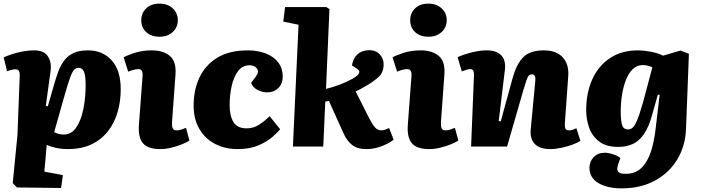

<svg xmlns="http://www.w3.org/2000/svg" viewBox="-20 -806 3860 1056"><path d="M88 -375Q90 -404 85 -414.5Q80 -425 65 -425Q56 -425 42 -421.5Q28 -418 19 -414L0 -490Q28 -504 76 -516.5Q124 -529 169 -529Q221 -529 243 -496.5Q265 -464 258 -414L232 -224L243 -221L276 -336Q287 -375 299.5 -409.5Q312 -444 331.5 -471Q351 -498 382.5 -513.5Q414 -529 464 -529Q545 -529 594.5 -474Q644 -419 644 -314Q644 -251 627.5 -192Q611 -133 575.5 -86.5Q540 -40 485 -13Q430 14 353 14Q318 14 287 7Q256 0 237 -9L224 138L326 157L316 228L73 225L50 201L76 -63ZM413 -433Q399 -433 388.5 -423Q378 -413 365.5 -379Q353 -345 333 -274L278 -79Q303 -66 331 -66Q373 -66 399.5 -105Q426 -144 438.5 -206.5Q451 -269 451 -339Q451 -389 442 -411Q433 -433 413 -433Z M757 -695Q757 -734 784 -760Q811 -786 857 -786Q902 -786 930 -760Q958 -734 958 -695Q958 -656 930 -630Q902 -604 858 -604Q811 -604 784 -629.5Q757 -655 757 -695ZM764 -386Q767 -426 742 -426Q730 -426 716.5 -422.5Q703 -419 685 -412L660 -491Q680 -502 721.5 -515.5Q763 -529 816 -529Q877 -529 914 -498.5Q951 -468 945 -394L926 -132Q925 -112 930 -100.5Q935 -89 951 -89Q965 -89 978 -93.5Q991 -98 1003 -103L1022 -33Q1007 -23 980 -12Q953 -1 921.5 6.5Q890 14 862 14Q794 14 766.5 -18Q739 -50 744 -119Z M1343 -529Q1397 -529 1440.5 -512.5Q1484 -496 1509.5 -463.5Q1535 -431 1535 -384Q1535 -346 1511 -322Q1487 -298 1449 -298Q1424 -298 1397.5 -311Q1371 -324 1361 -350L1385 -382Q1407 -410 1393.5 -428.5Q1380 -447 1353 -447Q1313 -447 1289 -414.5Q1265 -382 1254 -332Q1243 -282 1243 -229Q1243 -169 1264 -134.5Q1285 -100 1337 -100Q1374 -100 1405.5 -120.5Q1437 -141 1463 -167L1521 -95Q1508 -79 1478.5 -53Q1449 -27 1401.5 -6.5Q1354 14 1287 14Q1220 14 1165 -13.5Q1110 -41 1077.5 -95Q1045 -149 1045 -226Q1045 -311 1077 -379.5Q1109 -448 1175 -488.5Q1241 -529 1343 -529Z M1622 -670 1538 -687 1548 -767H1775L1792 -756L1773 -317Q1809 -326 1846 -339.5Q1883 -353 1919 -373Q1977 -406 1945 -427L1916 -446Q1921 -485 1946.5 -507.5Q1972 -530 2012 -530Q2047 -530 2068.5 -507Q2090 -484 2090 -452Q2090 -408 2062 -382.5Q2034 -357 1994 -334Q1974 -322 1961.5 -315.5Q1949 -309 1936 -303L2012 -153Q2026 -125 2041 -107Q2056 -89 2077 -89Q2088 -89 2099 -93Q2110 -97 2120 -102L2145 -38Q2135 -29 2112 -16.5Q2089 -4 2058.5 5Q2028 14 1995 14Q1944 14 1915 -10Q1886 -34 1868 -76L1789 -251Q1778 -248 1769 -247L1758 0H1591Z M2236 -695Q2236 -734 2263 -760Q2290 -786 2336 -786Q2381 -786 2409 -760Q2437 -734 2437 -695Q2437 -656 2409 -630Q2381 -604 2337 -604Q2290 -604 2263 -629.5Q2236 -655 2236 -695ZM2243 -386Q2246 -426 2221 -426Q2209 -426 2195.5 -422.5Q2182 -419 2164 -412L2139 -491Q2159 -502 2200.5 -515.5Q2242 -529 2295 -529Q2356 -529 2393 -498.5Q2430 -468 2424 -394L2405 -132Q2404 -112 2409 -100.5Q2414 -89 2430 -89Q2444 -89 2457 -93.5Q2470 -98 2482 -103L2501 -33Q2486 -23 2459 -12Q2432 -1 2400.5 6.5Q2369 14 2341 14Q2273 14 2245.5 -18Q2218 -50 2223 -119Z M3172 -32Q3158 -21 3129 -10.5Q3100 0 3067 7Q3034 14 3007 14Q2948 14 2921 -14.5Q2894 -43 2899 -95L2924 -359Q2926 -381 2921 -389Q2916 -397 2906 -397Q2895 -397 2888.5 -390.5Q2882 -384 2876 -366Q2870 -348 2859 -312L2769 0H2571L2587 -394Q2588 -426 2566 -426Q2558 -426 2547 -422.5Q2536 -419 2520 -413L2497 -491Q2507 -497 2533.5 -506Q2560 -515 2593 -522Q2626 -529 2658 -529Q2709 -529 2736 -502.5Q2763 -476 2757 -422L2723 -141L2734 -138L2800 -379Q2820 -451 2856.5 -490Q2893 -529 2972 -529Q3041 -529 3076 -489.5Q3111 -450 3105 -383L3087 -132Q3085 -110 3089.5 -99.5Q3094 -89 3110 -89Q3121 -89 3132 -93Q3143 -97 3150 -101Z M3608 -284 3598 -285 3567 -175Q3548 -106 3521 -67.5Q3494 -29 3459 -13.5Q3424 2 3380 2Q3314 2 3275.5 -27.5Q3237 -57 3220.5 -103Q3204 -149 3204 -200Q3204 -295 3237.5 -369.5Q3271 -444 3335 -486.5Q3399 -529 3489 -529Q3518 -529 3557 -522Q3596 -515 3627 -500L3723 -528L3769 -510L3753 -95Q3749 -1 3704 72.5Q3659 146 3581 188Q3503 230 3399 230Q3321 230 3271.5 201Q3222 172 3222 117Q3222 83 3245 58.5Q3268 34 3308 34Q3319 34 3336 38Q3353 42 3369 49Q3385 56 3392 64L3382 91Q3376 108 3375 121Q3374 134 3384 142Q3394 150 3422 150Q3475 150 3508.5 117Q3542 84 3560.5 26.5Q3579 -31 3587 -107ZM3435 -94Q3453 -94 3466.5 -111.5Q3480 -129 3496.5 -177.5Q3513 -226 3537 -319L3568 -436Q3558 -441 3543 -444.5Q3528 -448 3515 -448Q3483 -448 3460 -425.5Q3437 -403 3422.5 -366Q3408 -329 3401 -283.5Q3394 -238 3394 -193Q3394 -143 3401.5 -118.5Q3409 -94 3435 -94Z"/></svg>

Font: Literata 12pt ExtraBold
Style: Italic
Weight: 800
Italic angle: -2°
Designer: Latin by Veronika Burian and Jose Scaglione. Greek by Irene Vlachou. Cyrillic by Vera Evstafieva
Foundry: TypeTogether
Version: Version 3.002